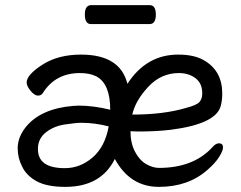

<svg xmlns="http://www.w3.org/2000/svg" viewBox="-20 -705 940 749"><path d="M563 -611H335Q311 -611 311 -648Q311 -685 336 -685H564Q588 -685 588 -648Q588 -611 563 -611ZM233 -49Q293 -49 341.5 -91Q390 -133 404 -212Q349 -226 298 -226Q277 -226 233.5 -219.5Q190 -213 159.5 -189Q129 -165 128 -127V-123Q128 -49 233 -49ZM600 24Q487 24 428 -85Q374 24 235 24Q162 24 122 1.5Q82 -21 66 -56Q49 -89 49 -127V-131Q51 -172 80 -208.5Q109 -245 156 -266Q203 -287 267 -292L287 -293Q344 -293 410 -277Q410 -378 356 -407Q330 -420 292 -420Q196 -420 147 -342Q141 -332 128 -332Q115 -332 99.5 -350.5Q84 -369 84 -383V-384Q85 -414 146 -453Q207 -492 296 -492Q449 -492 477 -378Q551 -492 675 -492Q739 -492 777 -469Q847 -428 847 -340Q847 -310 840 -288Q818 -221 648 -199Q591 -192 521 -192L489 -193Q489 -147 506.5 -113.5Q524 -80 550 -65Q576 -50 600 -50Q733 -50 807 -129Q821 -146 834 -146Q850 -146 850 -130Q850 -117 835 -93Q820 -69 789 -42Q714 24 600 24ZM496 -258Q618 -258 706 -284Q748 -295 758.5 -307.5Q769 -320 769 -341Q769 -380 742.5 -400Q716 -420 678 -420Q608 -420 558 -366Q508 -312 496 -258Z"/></svg>

Font: LXGW WenKai Medium
Style: Regular
Weight: 500
Designer: LXGW / Fontworks Inc.
Foundry: LXGW / Fontworks Inc.
Version: Version 1.501; October 10, 2024